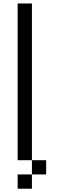

<svg xmlns="http://www.w3.org/2000/svg" viewBox="-20 -937 373 1123"><path d="M83.3 -916.7H166.7V0H83.3ZM83.3 166.7V83.3H166.7V166.7ZM166.7 0H250V83.3H166.7Z"/></svg>

Font: Galmuri11 Regular
Style: Regular
Weight: 400
Designer: Minseo Lee (Quiple)
Version: Version 2.356;hotconv 1.1.0;makeotfexe 2.6.0 DEVELOPMENT